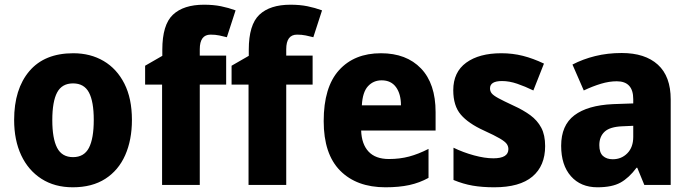

<svg xmlns="http://www.w3.org/2000/svg" viewBox="-20 -785 2931 815"><path d="M540 -276Q540 -191 511.5 -126.5Q483 -62 427 -26Q371 10 289 10Q212 10 156 -26Q100 -62 70 -126Q40 -190 40 -276Q40 -407 104.5 -483Q169 -559 291 -559Q364 -559 420 -526Q476 -493 508 -430Q540 -367 540 -276ZM202 -275Q202 -197 222.5 -157.5Q243 -118 290 -118Q337 -118 357.5 -157.5Q378 -197 378 -276Q378 -354 357.5 -392.5Q337 -431 290 -431Q243 -431 222.5 -392.5Q202 -354 202 -275Z M940 -426H828V0H668V-426H596V-506L669 -548V-574Q669 -680 714 -722.5Q759 -765 846 -765Q886 -765 918 -758.5Q950 -752 980 -741L943 -627Q928 -631 911 -634.5Q894 -638 874 -638Q828 -638 828 -576V-549H940Z M1307 -426H1195V0H1035V-426H963V-506L1036 -548V-574Q1036 -680 1081 -722.5Q1126 -765 1213 -765Q1253 -765 1285 -758.5Q1317 -752 1347 -741L1310 -627Q1295 -631 1278 -634.5Q1261 -638 1241 -638Q1195 -638 1195 -576V-549H1307Z M1597 -559Q1705 -559 1767 -494.5Q1829 -430 1829 -309V-231H1513Q1515 -173 1544.5 -141.5Q1574 -110 1631 -110Q1677 -110 1716.5 -120.5Q1756 -131 1799 -153V-30Q1761 -9 1717.5 0.5Q1674 10 1616 10Q1494 10 1424 -60.5Q1354 -131 1354 -271Q1354 -415 1419 -487Q1484 -559 1597 -559ZM1600 -444Q1565 -444 1542 -419Q1519 -394 1516 -338H1682Q1682 -386 1661 -415Q1640 -444 1600 -444Z M2294 -165Q2294 -81 2240 -35.5Q2186 10 2078 10Q2027 10 1986.5 3Q1946 -4 1905 -21V-158Q1946 -138 1992 -125.5Q2038 -113 2074 -113Q2138 -113 2138 -152Q2138 -164 2131 -174Q2124 -184 2102 -197Q2080 -210 2034 -231Q1968 -261 1936 -298.5Q1904 -336 1904 -402Q1904 -479 1959 -519Q2014 -559 2108 -559Q2156 -559 2199.5 -548Q2243 -537 2289 -515L2244 -401Q2209 -418 2175.5 -429.5Q2142 -441 2111 -441Q2060 -441 2060 -410Q2060 -398 2067 -389Q2074 -380 2095 -368.5Q2116 -357 2159 -337Q2201 -318 2231 -296Q2261 -274 2277.5 -243Q2294 -212 2294 -165Z M2619 -560Q2718 -560 2772.5 -510.5Q2827 -461 2827 -363V0H2715L2685 -73H2682Q2650 -30 2614 -10Q2578 10 2516 10Q2445 10 2403.5 -37Q2362 -84 2362 -166Q2362 -253 2418 -295.5Q2474 -338 2582 -343L2668 -346V-364Q2668 -440 2598 -440Q2566 -440 2531 -429.5Q2496 -419 2458 -401L2410 -511Q2454 -534 2506.5 -547Q2559 -560 2619 -560ZM2623 -249Q2569 -247 2546.5 -226Q2524 -205 2524 -169Q2524 -137 2539.5 -123Q2555 -109 2581 -109Q2618 -109 2643 -134.5Q2668 -160 2668 -204V-251Z"/></svg>

Font: Noto Sans Malayalam SemiCondensed ExtraBold
Style: Regular
Weight: 800
Width: 4
Designer: Jelle Bosma - Monotype Design Team
Foundry: Monotype Imaging Inc.
Version: Version 2.104; ttfautohint (v1.8.4.7-5d5b)